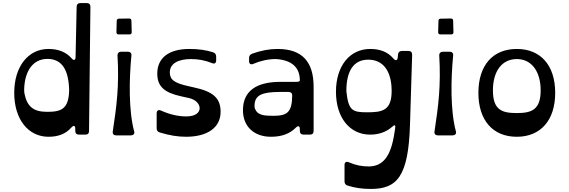

<svg xmlns="http://www.w3.org/2000/svg" viewBox="-20 -880 3722 1255"><path d="M297 14C361 14 410 -5 446 -46C461 -63 472 -60 472 -38V-24C472 -9 480 0 497 0H538C554 0 562 -8 562 -24L571 -835C571 -851 563 -860 547 -860H506C490 -860 481 -851 481 -836L474 -507C474 -485 461 -482 447 -500C411 -540 361 -560 297 -560C164 -560 73 -445 73 -273C73 -101 164 14 297 14ZM288 -149C198 -149 157 -184 140 -268C138 -279 138 -287 138 -298C142 -421 199 -495 290 -495C386 -495 429 -422 432 -290C429 -169 383 -149 288 -149Z M756 -655H826C836 -655 841 -660 841 -670L839 -744C839 -754 834 -759 824 -759L758 -758C748 -758 743 -753 743 -743L741 -670C741 -660 746 -655 756 -655ZM741 5H834C850 5 862 -4 857 -21C820 -158 824 -364 839 -517C841 -533 831 -542 815 -542H773C757 -542 748 -533 748 -520C760 -316 742 -186 717 -20C715 -3 724 5 741 5Z M1196 14C1337 14 1422 -47 1422 -149C1422 -239 1373 -282 1246 -309L1215 -316C1119 -337 1090 -359 1090 -407C1090 -461 1139 -494 1229 -494C1277 -494 1322 -485 1365 -468C1382 -460 1393 -467 1393 -486V-510C1393 -524 1387 -533 1373 -538C1328 -553 1276 -560 1218 -560C1084 -560 1008 -502 1008 -399C1008 -314 1055 -274 1166 -250L1216 -239C1306 -218 1316 -119 1198 -119C1144 -119 1089 -132 1033 -157C1016 -165 1004 -158 1004 -139V-41C1004 -27 1011 -18 1025 -14C1087 5 1143 14 1196 14Z M1794 -560C1742 -560 1686 -550 1628 -529C1615 -524 1608 -515 1608 -501V-480C1608 -462 1620 -455 1637 -463C1683 -483 1733 -494 1785 -494C1890 -487 1940 -437 1940 -354C1940 -348 1932 -345 1916 -345H1814C1651 -345 1568 -282 1568 -159C1568 -54 1640 14 1751 14C1822 14 1874 -6 1913 -45C1929 -61 1940 -57 1940 -35V-24C1940 -8 1949 0 1965 0H2006C2022 0 2030 -9 2030 -24V-312C2030 -479 1953 -560 1794 -560ZM1765 -123C1706 -123 1662 -127 1647 -169C1643 -180 1643 -188 1644 -198C1649 -255 1687 -279 1809 -279H1866C1881 -279 1890 -271 1890 -256C1889 -142 1854 -123 1765 -123Z M2403 355C2574 355 2650 277 2660 -68L2674 -522C2674 -538 2666 -547 2650 -547H2608C2593 -547 2584 -540 2582 -526L2580 -505C2578 -483 2565 -481 2551 -498C2515 -540 2465 -560 2400 -560C2266 -560 2176 -449 2176 -280C2176 -111 2266 0 2400 0C2461 0 2510 -21 2543 -51C2572 -77 2564 -48 2558 -10C2535 143 2483 208 2389 208C2346 208 2304 200 2261 181C2244 173 2232 180 2232 198V306C2232 320 2239 329 2252 333C2299 348 2348 355 2403 355ZM2380 -146C2284 -146 2257 -156 2244 -285C2244 -416 2291 -490 2387 -490C2484 -490 2540 -416 2540 -285C2540 -156 2477 -146 2380 -146Z M2859 -655H2929C2939 -655 2944 -660 2944 -670L2942 -744C2942 -754 2937 -759 2927 -759L2861 -758C2851 -758 2846 -753 2846 -743L2844 -670C2844 -660 2849 -655 2859 -655ZM2844 5H2937C2953 5 2965 -4 2960 -21C2923 -158 2927 -364 2942 -517C2944 -533 2934 -542 2918 -542H2876C2860 -542 2851 -533 2851 -520C2863 -316 2845 -186 2820 -20C2818 -3 2827 5 2844 5Z M3358 14C3514 14 3609 -94 3609 -273C3609 -453 3514 -560 3358 -560C3201 -560 3107 -453 3107 -273C3107 -94 3201 14 3358 14ZM3358 -141C3261 -141 3202 -161 3202 -289C3202 -416 3262 -494 3358 -494C3454 -494 3514 -414 3514 -289C3514 -162 3454 -141 3358 -141Z"/></svg>

Font: OpenDyslexic3
Style: Regular
Weight: 400
Designer: Abelardo Gonzalez
Version: Version 3.001;PS 003.001;hotconv 1.0.88;makeotf.lib2.5.64775